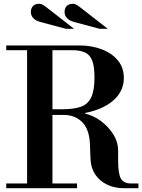

<svg xmlns="http://www.w3.org/2000/svg" viewBox="-20 -994 751 1014"><path d="M226 -387V-417H309Q369 -417 406.5 -430Q444 -443 461.5 -479.5Q479 -516 479 -585Q479 -646 466 -676.5Q453 -707 426.5 -718Q400 -729 359 -729H13V-754H399Q464 -754 517.5 -733.5Q571 -713 602.5 -675Q634 -637 634 -582Q634 -524 595 -480Q556 -436 483.5 -411.5Q411 -387 309 -387ZM13 0V-25H387V0ZM123 -15V-754H257V-15ZM634 0Q585 0 545.5 -19Q506 -38 483 -72.5Q460 -107 458 -153L455 -232Q452 -311 414 -349Q376 -387 317 -387L393 -398H430V-394Q473 -384 512.5 -355Q552 -326 578 -285Q604 -244 604 -196V-144Q604 -75 619 -50Q634 -25 673 -25H711V0ZM506 -842 371 -878Q346 -885 333.5 -898.5Q321 -912 321 -931Q321 -951 332.5 -962.5Q344 -974 365 -974Q376 -974 387 -967Q398 -960 431 -934L549 -842ZM328 -842 193 -878Q168 -885 155.5 -898.5Q143 -912 143 -931Q143 -951 154.5 -962.5Q166 -974 187 -974Q198 -974 209 -967Q220 -960 253 -934L371 -842Z"/></svg>

Font: Libre Bodoni
Style: Regular
Weight: 400
Designer: Pablo Impallari, Rodrigo Fuenzalida
Foundry: Impallari Type
Version: Version 2.005;gftools[0.9.23]